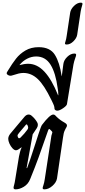

<svg xmlns="http://www.w3.org/2000/svg" viewBox="-20 -1415 641 1445"><path d="M82 -2Q82 -8 86.5 -24Q91 -40 94 -61L123 -238Q125 -251 131 -272.5Q137 -294 143 -305L141 -306L118 -290Q108 -284 100 -284Q88 -284 74 -299Q60 -314 51 -334.5Q42 -355 42 -370Q42 -389 57 -408Q71 -426 107 -468L166 -538Q180 -553 195 -553Q209 -553 219 -543Q242 -524 259 -496Q265 -486 265 -475Q265 -464 257.5 -451.5Q250 -439 226 -404L180 -150H184Q201 -193 245 -330Q249 -343 269 -404.5Q289 -466 296 -475Q355 -553 381 -553Q390 -553 396.5 -546Q403 -539 404 -538Q430 -512 463 -494Q475 -487 479.5 -482Q484 -477 484 -470Q484 -465 480.5 -458.5Q477 -452 475 -449Q474 -446 466.5 -431.5Q459 -417 454 -379L409 -72Q404 -42 374.5 -16Q345 10 314 10Q301 10 301 0Q301 -5 307 -22.5Q313 -40 317 -67L365 -381Q366 -394 370 -404Q374 -414 374 -418Q374 -422 370 -427Q370 -427 357 -440Q354 -444 351 -444Q348 -444 346 -441.5Q344 -439 342 -433Q297 -303 270 -229Q243 -155 207 -67Q192 -29 159.5 -9.5Q127 10 98 10Q82 10 82 -2ZM134 -379Q167 -412 186 -439Q192 -447 192 -455Q192 -461 188 -470Q184 -479 180 -479Q177 -479 174 -475Q171 -471 169 -469L126 -418Q118 -409 115 -403.5Q112 -398 112 -394Q112 -389 115.5 -381.5Q119 -374 124 -374Q126 -374 134 -379Z M390 -598Q390 -609 386 -620.5Q382 -632 367 -662Q313 -774 264.5 -820Q216 -866 156 -866Q139 -866 120 -861.5Q101 -857 67 -846Q64 -845 59 -845Q48 -845 39 -851Q30 -857 30 -864Q30 -869 40 -884Q72 -937 100.5 -973.5Q129 -1010 171.5 -1035Q214 -1060 271 -1060Q357 -1060 393 -1002.5Q429 -945 444 -842H445L457 -934Q461 -963 486.5 -987.5Q512 -1012 540 -1012Q547 -1012 550 -1009.5Q553 -1007 553 -1002Q553 -995 547 -980Q537 -952 533 -930L521 -857Q495 -694 484 -632Q483 -620 455.5 -601Q428 -582 411 -582Q403 -582 396.5 -586.5Q390 -591 390 -598ZM419 -699Q419 -727 414 -751Q399 -866 360.5 -928Q322 -990 252 -990Q217 -990 184 -973Q151 -956 127 -926V-925Q163 -935 192 -935Q259 -935 314.5 -875.5Q370 -816 417 -698Z M469 -1090Q469 -1094 473.5 -1106Q478 -1118 482 -1146L508 -1319Q512 -1346 537 -1370.5Q562 -1395 588 -1395Q601 -1395 601 -1385Q601 -1381 596.5 -1368Q592 -1355 587 -1328L561 -1154Q557 -1128 532.5 -1104Q508 -1080 482 -1080Q475 -1080 472 -1082Q469 -1084 469 -1090Z"/></svg>

Font: Charm
Style: Bold
Weight: 700
Designer: Katatrad Aksorn Co.,Ltd.
Foundry: Cadson Demak Co.,Ltd.
Version: Version 1.001